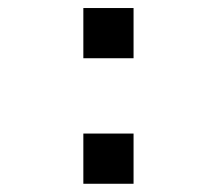

<svg xmlns="http://www.w3.org/2000/svg" viewBox="-20 -520 540 478"><path d="M187.5 -500H312.5V-375H187.5ZM187.5 -187.5H312.5V-62.5H187.5Z"/></svg>

Font: NeoDunggeunmo Code
Style: Regular
Weight: 400
Monospace: yes
Version: Version 1.600